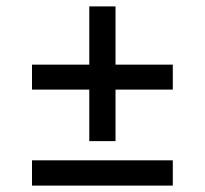

<svg xmlns="http://www.w3.org/2000/svg" viewBox="-20 -580 640 600"><path d="M259 -139V-300H80V-378H259V-560H341V-378H520V-300H341V-139ZM80 0V-79H520V0Z"/></svg>

Font: Source Code Pro SemiBold
Style: Italic
Weight: 600
Italic angle: -11°
Monospace: yes
Designer: Paul D. Hunt, Teo Tuominen
Foundry: Adobe Systems Incorporated
Version: Version 1.016;hotconv 1.0.116;makeotfexe 2.5.65601